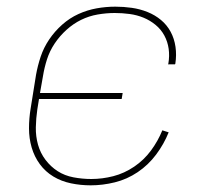

<svg xmlns="http://www.w3.org/2000/svg" viewBox="-20 -548 640 576"><path d="M252 8Q222 8 193 2Q164 -4 140 -18.5Q116 -33 99.5 -55.5Q83 -78 75 -105.5Q67 -133 67 -163Q67 -193 72 -223L88 -323Q93 -351 102 -378Q111 -405 127.5 -429.5Q144 -454 166.5 -474Q189 -494 215.5 -506Q242 -518 270 -523Q298 -528 326 -528Q351 -528 375.5 -524.5Q400 -521 422.5 -512Q445 -503 463 -488Q481 -473 492 -452.5Q503 -432 506.5 -407.5Q510 -383 506 -357L505 -355H484L485 -357Q489 -380 486 -401.5Q483 -423 473 -441.5Q463 -460 446.5 -473.5Q430 -487 410.5 -495Q391 -503 369 -506Q347 -509 324 -509Q299 -509 273 -504.5Q247 -500 223.5 -488.5Q200 -477 179.5 -458.5Q159 -440 144 -417.5Q129 -395 121 -370Q113 -345 109 -320L100 -269H348L345 -251H97L92 -220Q88 -193 87.5 -166Q87 -139 94 -114Q101 -89 116.5 -68.5Q132 -48 153 -34.5Q174 -21 200.5 -16Q227 -11 254 -11Q287 -11 320 -19.5Q353 -28 382.5 -48Q412 -68 433 -96.5Q454 -125 467 -157L486 -151Q472 -116 448.5 -84.5Q425 -53 393 -31.5Q361 -10 324.5 -1Q288 8 252 8Z"/></svg>

Font: Iosevka Aile Thin
Style: Italic
Weight: 100
Italic angle: -9°
Designer: Belleve Invis
Foundry: Belleve Invis
Version: Version 31.1.0; ttfautohint (v1.8.4)